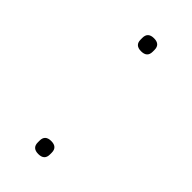

<svg xmlns="http://www.w3.org/2000/svg" viewBox="-173 -556 605 605"><g transform="rotate(45 130.0 -253.0)"><path d="M130 5Q103 5 103 -20V-28Q103 -53 130 -53Q157 -53 157 -28V-20Q157 5 130 5ZM130 -453Q103 -453 103 -478V-486Q103 -511 130 -511Q157 -511 157 -486V-478Q157 -453 130 -453Z"/></g></svg>

Font: IBM Plex Sans Devanagari Thin
Style: Regular
Weight: 100
Designer: Mike Abbink, Paul van der Laan, Pieter van Rosmalen, Erin McLaughlin
Foundry: Bold Monday
Version: Version 1.1